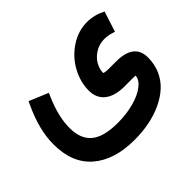

<svg xmlns="http://www.w3.org/2000/svg" viewBox="-138 -573 1005 1005"><g transform="rotate(-45 364.0 -70.5)"><path d="M193.8 -238.3Q147.9 -134.3 147.9 -49.3Q147.9 32.2 195.3 71.3Q242.7 110.4 346.2 110.4Q409.2 110.4 463.9 95.7Q518.6 81.1 551.5 55.9Q584.5 30.8 586.4 1Q585.4 0 556.2 0H502Q434.1 -0.5 395.8 -30.5Q357.4 -60.5 357.4 -118.2Q357.9 -180.7 390.1 -240.2Q422.4 -299.8 480.2 -338.6Q538.1 -377.4 605.5 -377.4Q657.7 -377.4 709 -351.1L703.6 -334.5L678.2 -255.9L672.4 -237.8L654.3 -243.2Q630.4 -250.5 605.5 -250.5Q567.4 -250.5 536.6 -230.7Q505.9 -210.9 491 -183.3Q476.1 -155.8 476.1 -128.9Q476.1 -127.9 480.7 -126.7Q485.4 -125.5 493.4 -124.5Q501.5 -123.5 510.3 -123.5H566.4Q699.7 -123.5 699.7 -20Q699.7 29.8 681.2 71.5Q662.6 113.3 629.6 143.3Q596.7 173.3 552 194.1Q507.3 214.8 455.1 225.1Q402.8 235.4 345.7 235.4Q196.3 235.4 112.1 162.8Q27.8 90.3 27.8 -48.3Q27.8 -156.7 87.9 -283.7L95.7 -300.8L112.8 -293.5L183.1 -264.2L201.7 -256.3Z"/></g></svg>

Font: Samim WOL
Style: Bold-WOL
Weight: 700
Foundry: DejaVu fonts team - Redesigned by Saber Rastikerdar
Version: Version 4.0.5